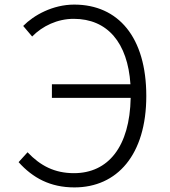

<svg xmlns="http://www.w3.org/2000/svg" viewBox="-20 -802 740 836"><path d="M303 -782C210 -782 127 -736 81 -689L120 -643C165 -689 230 -720 301 -720C448 -720 536 -616 548 -435H206V-376H549C545 -163 451 -48 302 -48C218 -48 156 -80 100 -139L61 -96C123 -27 199 14 304 14C490 14 617 -128 617 -384C617 -640 495 -782 303 -782Z"/></svg>

Font: Kawkab Mono Light
Style: Regular
Weight: 300
Monospace: yes
Designer: Abdullah Arif
Foundry: Abdullah Arif
Version: Version 1.000;PS 000.500;hotconv 1.0.88;makeotf.lib2.5.64775